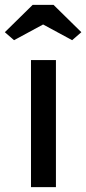

<svg xmlns="http://www.w3.org/2000/svg" viewBox="-58 -773 356 793"><path d="M70 0V-525H173V0ZM0 -607 -38 -640 77 -753H163L278 -640L240 -607L105 -680H135Z"/></svg>

Font: Lexend Medium
Style: Regular
Weight: 500
Designer: Bonnie Shaver-Troup, Thomas Jockin
Foundry: Lexend
Version: Version 1.005